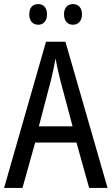

<svg xmlns="http://www.w3.org/2000/svg" viewBox="-20 -919 547 939"><path d="M123 -849C123 -815 142 -798 167 -798C191 -798 210 -815 210 -849C210 -883 191 -899 167 -899C142 -899 123 -884 123 -849ZM293 -849C293 -815 312 -798 337 -798C361 -798 381 -815 381 -849C381 -883 361 -899 337 -899C313 -899 293 -884 293 -849ZM416 0H506L300 -715H205L0 0H90L152 -222H354ZM274 -530 335 -301H170L230 -530C238 -562 246 -600 252 -634C256 -605 267 -560 274 -530Z"/></svg>

Font: Noto Sans Gujarati UI Condensed
Style: Regular
Weight: 400
Width: 3
Designer: Jelle Bosma - Monotype Design Team, Universal Thirst
Foundry: Monotype Imaging Inc.
Version: Version 2.106